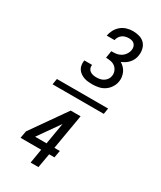

<svg xmlns="http://www.w3.org/2000/svg" viewBox="-250 -939 1000 1192"><g transform="rotate(30 250.0 -342.5)"><path d="M276 -442Q261 -442 245.5 -443.5Q230 -445 216 -450Q202 -455 190 -463.5Q178 -472 170 -484Q162 -496 159.5 -511Q157 -526 159 -542Q159 -543 159.5 -544Q160 -545 160 -546H216Q216 -546 215.5 -545Q215 -544 215 -544Q213 -532 217.5 -521Q222 -510 231.5 -503.5Q241 -497 252.5 -494.5Q264 -492 276 -492Q289 -492 302 -494.5Q315 -497 327 -504.5Q339 -512 347 -523.5Q355 -535 357 -548Q360 -567 353.5 -583.5Q347 -600 334 -610.5Q321 -621 303.5 -624.5Q286 -628 268 -628L276 -679Q293 -679 310 -681Q327 -683 342.5 -692Q358 -701 368.5 -716Q379 -731 382 -748Q384 -760 381.5 -771Q379 -782 371.5 -790Q364 -798 353.5 -801Q343 -804 331 -804Q319 -804 307 -801Q295 -798 284.5 -790.5Q274 -783 267.5 -772Q261 -761 259 -749H203Q207 -771 218 -791.5Q229 -812 247 -827Q265 -842 287 -848.5Q309 -855 331 -855Q355 -855 377.5 -848.5Q400 -842 415 -826.5Q430 -811 435.5 -788Q441 -765 437 -741Q435 -726 428.5 -712Q422 -698 411.5 -686Q401 -674 388 -665.5Q375 -657 360 -651Q374 -643 385.5 -631Q397 -619 403.5 -604.5Q410 -590 412.5 -573.5Q415 -557 412 -540Q408 -517 395 -497Q382 -477 362.5 -464Q343 -451 320.5 -446.5Q298 -442 276 -442ZM430 -319H63L70 -361H437ZM188 170 205 68H57L66 17L242 -234H313L270 17H309L300 68H262L244 170ZM214 17 240 -137 132 17Z"/></g></svg>

Font: iosevka_custom_sans_ss08 Light
Style: Italic
Weight: 300
Italic angle: -10°
Designer: Belleve Invis
Foundry: Belleve Invis
Version: Version 10.3.0; ttfautohint (v1.8.3)